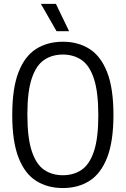

<svg xmlns="http://www.w3.org/2000/svg" viewBox="-20 -966 652 996"><path d="M306 9.5Q226.5 9.5 167.5 -27.8Q108.5 -65 76 -148.5Q43.5 -232 43.5 -370Q43.5 -508 76 -591.5Q108.5 -675 167.5 -712.2Q226.5 -749.5 306 -749.5Q385.5 -749.5 444.2 -712.2Q503 -675 535.8 -591.5Q568.5 -508 568.5 -370Q568.5 -232 535.8 -148.5Q503 -65 444.2 -27.8Q385.5 9.5 306 9.5ZM306 -57Q362 -57 403.2 -85Q444.5 -113 467.2 -180.8Q490 -248.5 490 -367.5Q490 -489 467.2 -557.8Q444.5 -626.5 403.2 -654.8Q362 -683 306 -683Q250 -683 208.8 -655Q167.5 -627 144.8 -559.2Q122 -491.5 122 -372.5Q122 -251 144.8 -182.2Q167.5 -113.5 208.8 -85.2Q250 -57 306 -57ZM273.5 -804 192 -946H270L338.5 -804Z"/></svg>

Font: Encode Sans SC Condensed
Style: Regular
Weight: 400
Width: 3
Designer: Multiple Designers
Foundry: Impallari Type
Version: Version 3.002